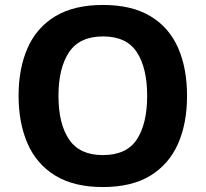

<svg xmlns="http://www.w3.org/2000/svg" viewBox="-20 -745 831 775"><path d="M735 -358Q735 -247 698.5 -164.5Q662 -82 587 -36Q512 10 395 10Q279 10 203.5 -36Q128 -82 91.5 -165Q55 -248 55 -359Q55 -469 91.5 -551.5Q128 -634 203.5 -679.5Q279 -725 396 -725Q512 -725 587.5 -679.5Q663 -634 699 -551.5Q735 -469 735 -358ZM216 -358Q216 -246 258.5 -182.5Q301 -119 395 -119Q491 -119 532.5 -182.5Q574 -246 574 -358Q574 -470 532.5 -534Q491 -598 396 -598Q301 -598 258.5 -534Q216 -470 216 -358Z"/></svg>

Font: Noto Sans Meetei Mayek
Style: Bold
Weight: 700
Designer: Monotype Design Team and Neelakash Kshetrimayum
Foundry: Monotype Imaging Inc.
Version: Version 2.002; ttfautohint (v1.8.4.7-5d5b)